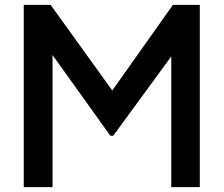

<svg xmlns="http://www.w3.org/2000/svg" viewBox="-20 -765 914 785"><path d="M77.1 0V-745.1H187L439 -395L687 -745.1H796.9V0H680.2V-534.2L442.9 -210H431.2L194.8 -540V0Z"/></svg>

Font: Plus Jakarta Sans SemiBold
Style: Regular
Weight: 600
Designer: Gumpita Rahayu
Foundry: Tokotype
Version: Version 2.006